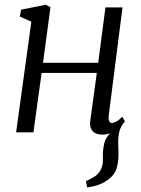

<svg xmlns="http://www.w3.org/2000/svg" viewBox="-20 -574 610 833"><path d="M358.5 239.5 352.5 212Q375 202 390.2 192.2Q405.5 182.5 415 166Q428 144 426.5 113Q425 82 431.5 51.5Q436 30.5 450 13Q464 -4.5 472 -15.5L521.5 -47Q502.5 -25 497.2 -0.8Q492 23.5 493 52.5Q493.5 64 493.8 75.2Q494 86.5 494 97Q494 131 485 158.8Q476 186.5 446.5 207.5Q430.5 219 411.2 226.5Q392 234 358.5 239.5ZM452 -75Q450 -56.5 453.8 -48.5Q457.5 -40.5 464 -40.5Q473 -40.5 484.5 -46.5Q496 -52.5 510.5 -67.5L522 -47Q516.5 -39 502.5 -25.2Q488.5 -11.5 468 -0.8Q447.5 10 423 10Q406.5 10 393.8 3.8Q381 -2.5 374.8 -16.5Q368.5 -30.5 372 -52.5L400 -257.5H160.5L125 0H50L116 -480L66 -502L71.5 -532L179 -553.5L199 -542.5L166.5 -301.5H406L437.5 -542H511.5Z"/></svg>

Font: Merriweather 48pt Light
Style: Italic
Weight: 300
Italic angle: -7.8°
Version: Version 2.101